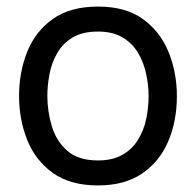

<svg xmlns="http://www.w3.org/2000/svg" viewBox="-20 -552 596 584"><path d="M278 12Q193 12 140 -26.5Q87 -65 62.5 -127Q38 -189 38 -260Q38 -333 63 -395Q88 -457 141 -494.5Q194 -532 278 -532Q363 -532 415.5 -493.5Q468 -455 493 -393Q518 -331 518 -260Q518 -183 491.5 -121.5Q465 -60 412 -24Q359 12 278 12ZM278 -64Q323 -64 353 -81.5Q383 -99 400.5 -128Q418 -157 425 -191.5Q432 -226 432 -260Q432 -293 424.5 -327.5Q417 -362 400 -391Q383 -420 353 -438Q323 -456 278 -456Q231 -456 201 -438Q171 -420 154 -390.5Q137 -361 130.5 -326.5Q124 -292 124 -260Q124 -214 137.5 -168.5Q151 -123 184.5 -93.5Q218 -64 278 -64Z"/></svg>

Font: Liter
Style: Regular
Weight: 400
Designer: Anton Skugarov
Foundry: skugi
Version: Version 1.004; ttfautohint (v1.8.4.7-5d5b)